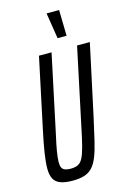

<svg xmlns="http://www.w3.org/2000/svg" viewBox="-134 -960 688 1032"><g transform="rotate(-15 209.5 -444.5)"><path d="M138 8Q97 8 71 -1.5Q45 -11 33.5 -32.5Q22 -54 22 -89Q22 -125 30 -176Q38 -227 53 -297L136 -688H206L115 -259Q102 -202 96 -166Q90 -130 90 -107Q90 -87 95.5 -76.5Q101 -66 113 -61.5Q125 -57 144 -57Q169 -57 185 -65Q201 -73 212 -94Q223 -115 233.5 -155Q244 -195 257 -259L348 -688H419L335 -297Q319 -224 306.5 -171Q294 -118 280.5 -83.5Q267 -49 248.5 -29Q230 -9 203.5 -0.5Q177 8 138 8ZM257 -753 235 -892V-897H304L307 -758V-753Z"/></g></svg>

Font: Saira UltraCondensed Medium
Style: Italic
Weight: 500
Width: 1
Italic angle: -12°
Designer: Hector Gatti with collaboration of the Omnibus-Type team
Foundry: Omnibus-Type
Version: Version 1.101